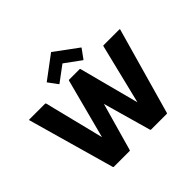

<svg xmlns="http://www.w3.org/2000/svg" viewBox="-244 -1404 1707 1707"><g transform="rotate(-45 609.0 -551.0)"><path d="M742 7H944L948 2L1180 -819L1176 -822H973L969 -817L830 -250L681 -817L677 -822H540L536 -817L388 -254L248 -817L243 -822H40L37 -819L269 2L273 7H477L481 2L609 -451L737 2ZM385 -946 450 -858 454 -855 603 -966 755 -855 759 -858 823 -946 820 -949 603 -1109 389 -949Z"/></g></svg>

Font: Hussar Woodtype
Style: Bd
Weight: 900
Foundry: Cannot Into Space Fonts
Version: Version 1.07